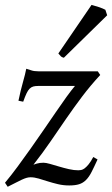

<svg xmlns="http://www.w3.org/2000/svg" viewBox="-22 -732 449 768"><path d="M378.9 -432.1Q338.9 -388.7 306.6 -345.9Q274.4 -303.2 243.9 -259Q213.4 -214.8 181.9 -168.7Q150.4 -122.6 111.8 -73.2Q113.3 -74.2 125 -77.6Q136.7 -81.1 151.9 -81.1Q161.6 -81.1 178 -76.4Q194.3 -71.8 213.9 -65.9Q233.4 -60.1 253.7 -55.4Q273.9 -50.8 292 -50.8Q296.4 -50.8 302.7 -52Q309.1 -53.2 316.4 -58.6Q323.7 -64 332.5 -74.7Q341.3 -85.4 351.1 -104L368.2 -94.2Q354.5 -64 344.2 -43.9Q334 -23.9 322 -12Q310.1 0 294.4 4.9Q278.8 9.8 254.9 9.8Q231 9.8 209.5 4.6Q188 -0.5 168.9 -6.6Q149.9 -12.7 132.6 -17.8Q115.2 -22.9 100.1 -22.9Q92.3 -22.9 84 -20.5Q75.7 -18.1 65.2 -13.2Q54.7 -8.3 41 -1.2Q27.3 5.9 8.8 15.1L-2 -1Q22.5 -30.3 48.6 -65.7Q74.7 -101.1 101.1 -138.4Q127.4 -175.8 153.1 -213.1Q178.7 -250.5 201.7 -283.9Q224.6 -317.4 244.1 -344.5Q263.7 -371.6 277.8 -388.2H130.9Q119.1 -388.2 111.1 -386Q103 -383.8 96.4 -377.2Q89.8 -370.6 84 -358.2Q78.1 -345.7 70.8 -325.2L51.8 -329.1Q61 -373 70.1 -404.5Q79.1 -436 83 -457Q92.3 -454.6 103 -450.7Q113.8 -446.8 130.9 -446.8H369.1ZM406.7 -670.9 233.4 -501Q225.6 -502.9 221.9 -506.3Q218.3 -509.8 211.4 -518.1L344.2 -712.4Q349.1 -710.9 356.7 -708.7Q364.3 -706.5 372.6 -703.9Q380.9 -701.2 388.2 -698.2Q395.5 -695.3 399.4 -692.9Z"/></svg>

Font: Gentium Plus APac
Style: Italic
Weight: 400
Italic angle: -8°
Designer: J. Victor Gaultney, Annie Olsen, Iska Routamaa, Becca Hirsbrunner
Foundry: SIL International
Version: Version 5.000